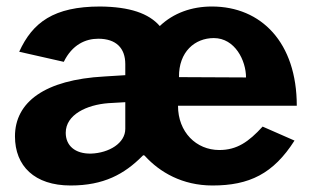

<svg xmlns="http://www.w3.org/2000/svg" viewBox="-20 -560 966 590"><path d="M527 -235H892C892 -429 783 -540 631 -540C569 -540 513 -520 471 -480C437 -519 379 -539 288 -540C145 -540 80 -491 39 -401L176 -370C202 -423 243 -441 282 -441C337 -441 365 -412 365 -363V-329L301 -325C117 -315 26 -246 26 -141C26 -50 86 10 197 10C299 10 362 -25 417 -80C420 -84 423 -84 426 -80C471 -31 540 10 633 10C746 10 820 -26 885 -128L787 -171C744 -124 708 -99 654 -99C583 -99 527 -154 527 -235ZM637 -443C702 -443 736 -374 736 -322L530 -323C529 -401 579 -443 637 -443ZM365 -246V-164C365 -120 315 -90 260 -88C210 -87 182 -113 182 -152C182 -208 247 -238 313 -243Z"/></svg>

Font: 18Franklin
Style: Bold
Weight: 700
Designer: Pablo Impallari, Rodrigo Fuenzalida (Modified by Dan O. Williams)
Version: Version 0.025;PS 000.025;hotconv 1.0.88;makeotf.lib2.5.64775